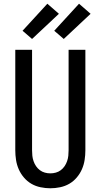

<svg xmlns="http://www.w3.org/2000/svg" viewBox="-20 -1002 540 1030"><path d="M250 8Q224 8 197.5 2.5Q171 -3 148.5 -16Q126 -29 108.5 -49.5Q91 -70 80.5 -94Q70 -118 66 -144Q62 -170 62 -196V-735H152V-196Q152 -181 153.5 -166.5Q155 -152 160 -137.5Q165 -123 173.5 -110.5Q182 -98 194 -89Q206 -80 220.5 -76Q235 -72 250 -72Q265 -72 279.5 -76Q294 -80 306 -89Q318 -98 326.5 -110.5Q335 -123 340 -137.5Q345 -152 346.5 -166.5Q348 -181 348 -196V-735H438V-196Q438 -170 434 -144Q430 -118 419.5 -94Q409 -70 391.5 -49.5Q374 -29 351.5 -16Q329 -3 302.5 2.5Q276 8 250 8ZM322 -793 271 -837 404 -982 466 -928ZM152 -793 101 -837 234 -982 296 -928Z"/></svg>

Font: Iosevka Term Curly Medium
Style: Regular
Weight: 500
Designer: Belleve Invis
Foundry: Belleve Invis
Version: Version 32.3.0